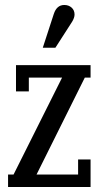

<svg xmlns="http://www.w3.org/2000/svg" viewBox="-20 -747 397 767"><path d="M201.2 -556.2H150.9L194.8 -690.9Q206.5 -727.1 236.8 -727.1Q254.4 -727.1 266.1 -716.6Q277.8 -706.1 277.8 -689Q277.8 -676.3 268.1 -660.2ZM43.9 -486.8H341.8V-437H318.8L126 -49.8H292V-109.9H341.8V0H12.2V-49.8H34.2L228 -437H95.2V-381.8H43.9Z"/></svg>

Font: Margherita Semibold
Style: Regular
Weight: 600
Designer: James Puckett
Foundry: Dunwich Type Founders
Version: Version 1.008;hotconv 1.0.109;makeotfexe 2.5.65596